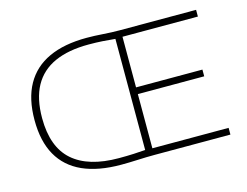

<svg xmlns="http://www.w3.org/2000/svg" viewBox="-86 -740 1138 883"><g transform="rotate(-15 482.5 -298.5)"><path d="M390 4Q281.5 4 207.5 -29.2Q133.5 -62.5 95.8 -129.2Q58 -196 58 -297Q58 -398.5 95.8 -466Q133.5 -533.5 206.8 -567.2Q280 -601 387 -601Q423 -601 465 -598Q507 -595 543 -595H907V-563H548V-32H911V0H551Q512 0 469.5 2Q427 4 390 4ZM388 -28Q428 -28 458.8 -29.5Q489.5 -31 514 -33V-562Q483.5 -565 454.2 -567Q425 -569 388 -569Q291.5 -569 226 -539.5Q160.5 -510 127.2 -449.8Q94 -389.5 94 -297Q94 -159 168.8 -93.5Q243.5 -28 388 -28ZM542 -290V-322H864V-290Z"/></g></svg>

Font: Encode Sans SC Expanded Thin
Style: Regular
Weight: 250
Width: 7
Designer: Multiple Designers
Foundry: Impallari Type
Version: Version 3.002